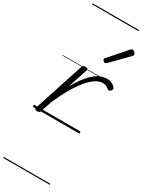

<svg xmlns="http://www.w3.org/2000/svg" viewBox="-370 -1067 1262 1623"><g transform="rotate(30 261.0 -255.0)"><path d="M49 15Q37 15 30 10Q23 5 27 -6L186 -494Q190 -506 196.5 -510.5Q203 -515 216 -515Q232 -515 237.5 -509Q243 -503 239 -490L177 -301Q213 -365 247 -407.5Q281 -450 312 -474.5Q343 -499 371 -509Q399 -519 424 -519Q453 -519 476 -507.5Q499 -496 510 -480Q515 -474 513.5 -466.5Q512 -459 505 -451Q497 -443 490 -441Q483 -439 476 -444Q465 -453 449.5 -461.5Q434 -470 412 -470Q384 -470 350.5 -451Q317 -432 279.5 -390Q242 -348 201 -280Q160 -212 116 -114L80 -4Q77 6 69.5 10.5Q62 15 49 15ZM340 -625Q335 -625 326.5 -632Q318 -639 318 -646Q318 -650 319.5 -654Q321 -658 325 -663L469 -827Q475 -835 479.5 -837.5Q484 -840 489 -840Q496 -840 504 -835Q512 -830 517 -822.5Q522 -815 522 -808Q522 -803 520 -799.5Q518 -796 514 -792L359 -634Q349 -625 340 -625ZM0 490H454V500H0ZM0 -20H454V0H0ZM0 -505H454V-500H0ZM0 -1010H454V-1000H0Z"/></g></svg>

Font: Playwrite AU TAS Guides
Style: Regular
Weight: 400
Designer: Veronika Burian, José Scaglione
Foundry: TypeTogether
Version: Version 1.003